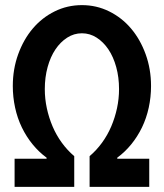

<svg xmlns="http://www.w3.org/2000/svg" viewBox="-20 -730 640 750"><path d="M300 -600Q331 -600 357.5 -583Q384 -566 403.5 -537Q423 -508 434 -468Q445 -428 445 -382Q445 -344 437 -307Q429 -270 414.5 -236Q400 -202 378.5 -172.5Q357 -143 330 -120V0H563V-110H438V-114Q468 -136 492.5 -166Q517 -196 534.5 -232Q552 -268 561 -309.5Q570 -351 570 -394Q570 -460 549 -518Q528 -576 492 -618.5Q456 -661 406.5 -685.5Q357 -710 300 -710Q243 -710 193.5 -685.5Q144 -661 108 -618.5Q72 -576 51 -518Q30 -460 30 -394Q30 -351 39 -309.5Q48 -268 65.5 -232Q83 -196 107.5 -166Q132 -136 162 -114V-110H37V0H270V-120Q243 -143 221.5 -172.5Q200 -202 185.5 -236Q171 -270 163 -307Q155 -344 155 -382Q155 -428 166 -468Q177 -508 196.5 -537Q216 -566 242.5 -583Q269 -600 300 -600Z"/></svg>

Font: CommitMonoV143 ExtLt
Style: Regular
Weight: 200
Monospace: yes
Designer: Eigil Nikolajsen
Foundry: Eigil Nikolajsen
Version: Version 1.143